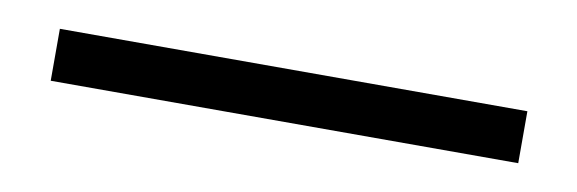

<svg xmlns="http://www.w3.org/2000/svg" viewBox="-24 24 547 182"><g transform="rotate(10 250.0 115.0)"><path d="M25 140V90H475V140Z"/></g></svg>

Font: Spectral SC
Style: Regular
Weight: 400
Designer: Jean-Baptiste Levee
Foundry: Production Type
Version: Version 2.001